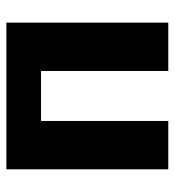

<svg xmlns="http://www.w3.org/2000/svg" viewBox="8 -567 559 615"><g transform="rotate(-90 287.5 -259.5)"><path d="M522.5 -518.6V0H367.7V-407.7H207.5V0H52.7V-518.6Z"/></g></svg>

Font: Lato-ExtraBold
Style: Regular
Weight: 500
Designer: Lukasz Dziedzic with Adam Twardoch and Botio Nikoltchev
Foundry: tyPoland Lukasz Dziedzic
Version: ""